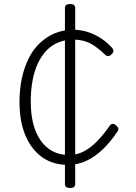

<svg xmlns="http://www.w3.org/2000/svg" viewBox="-20 -801 675 955"><path d="M318 19Q244 19 190.5 -18.5Q137 -56 107 -126Q77 -196 77 -294Q77 -358 89 -413Q101 -468 123.5 -512.5Q146 -557 179.5 -588Q213 -619 254 -636Q295 -653 346 -653Q382 -653 417.5 -641.5Q453 -630 484.5 -609Q516 -588 540 -560Q545 -553 544.5 -546Q544 -539 534 -530Q526 -522 518 -522Q510 -522 504 -528Q478 -553 454 -570Q430 -587 403.5 -595.5Q377 -604 342 -604Q305 -604 271.5 -590.5Q238 -577 212.5 -551Q187 -525 169 -487Q151 -449 142 -401Q133 -353 133 -296Q133 -214 155 -155Q177 -96 219 -63.5Q261 -31 321 -30Q364 -30 399 -49Q434 -68 465.5 -101Q497 -134 526 -176Q533 -185 540.5 -185Q548 -185 557 -178Q565 -171 568 -164Q571 -157 565 -148Q530 -95 490.5 -57.5Q451 -20 408.5 -0.5Q366 19 318 19ZM329 134Q303 134 303 115V-762Q303 -781 329 -781Q354 -781 354 -762V115Q354 134 329 134Z"/></svg>

Font: Playwrite FR Moderne ExtraLight
Style: Regular
Weight: 250
Version: Version 1.002